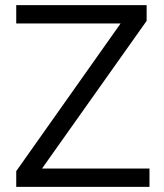

<svg xmlns="http://www.w3.org/2000/svg" viewBox="-20 -725 636 745"><path d="M43 0V-61L448 -634H43V-705H549V-644L143 -71H560V0Z"/></svg>

Font: Mulish
Style: Regular
Weight: 400
Designer: Vernon Adams
Foundry: Vernon Adams
Version: Version 3.603; ttfautohint (v1.8.3)